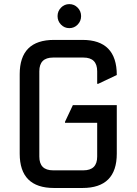

<svg xmlns="http://www.w3.org/2000/svg" viewBox="-20 -936 680 956"><path d="M249 0Q78.1 0 78.1 -170.9V-566.4Q78.1 -737.3 249 -737.3H390.6Q561.5 -737.3 561.5 -562.5L468.8 -518.6H463.9V-581.1Q463.9 -649.4 395.5 -649.4H244.1Q175.8 -649.4 175.8 -581.1V-156.2Q175.8 -87.9 244.1 -87.9H395.5Q463.9 -87.9 463.9 -156.2V-324.7H303.7V-329.6L342.8 -412.6H561.5V-170.9Q561.5 0 390.6 0ZM283.7 -897.9Q300.8 -915.5 325.2 -915.5Q349.6 -915.5 366.7 -897.9Q383.8 -880.4 383.8 -855.7Q383.8 -831.1 366.7 -813.5Q349.6 -795.9 325.2 -795.9Q300.8 -795.9 283.7 -813.5Q266.6 -831.1 266.6 -855.7Q266.6 -880.4 283.7 -897.9Z"/></svg>

Font: Nova Square
Style: Book
Weight: 400
Designer: Wojciech Kalinowski "wmk69" (wmk69@o2.pl)
Foundry: Wojciech Kalinowski "wmk69" (wmk69@o2.pl)
Version: Version 3.1.0; 2021-05-23